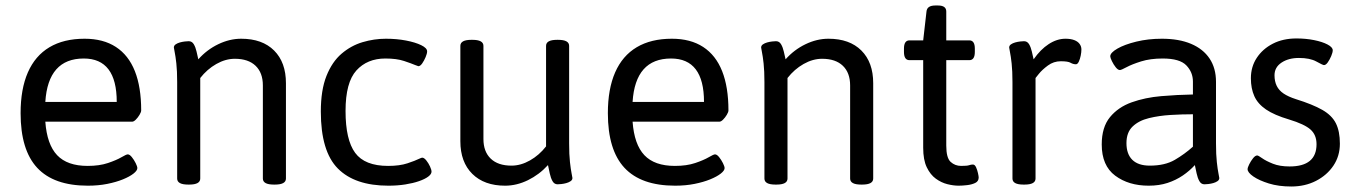

<svg xmlns="http://www.w3.org/2000/svg" viewBox="-20 -670 4940 699"><path d="M288 -529Q356 -529 402 -499Q448 -469 471 -411Q494 -353 494 -268Q494 -262 488 -252Q482 -242 474.5 -234.5Q467 -227 461 -227H145Q151 -144 188 -105Q225 -66 299 -66Q342 -66 373 -76.5Q404 -87 422 -97.5Q440 -108 445 -108Q452 -108 460 -98Q468 -88 474 -76Q480 -64 480 -58Q480 -49 466 -38Q452 -27 427.5 -17Q403 -7 370.5 -0.5Q338 6 300 6Q176 6 115.5 -59Q55 -124 55 -258Q55 -346 81.5 -406.5Q108 -467 160 -498Q212 -529 288 -529ZM285 -457Q220 -457 185 -417.5Q150 -378 145 -299H405Q405 -378 375 -417.5Q345 -457 285 -457Z M858 -529Q935 -529 978 -486Q1021 -443 1021 -367V-20Q1021 2 981 2H977Q937 2 937 -20V-359Q937 -405 910.5 -430.5Q884 -456 835 -456Q801 -456 767.5 -437Q734 -418 709 -386V-20Q709 2 669 2H665Q625 2 625 -20V-371Q625 -412 622 -439Q619 -466 616 -480Q613 -494 613 -497Q613 -504 619.5 -508.5Q626 -513 635 -515.5Q644 -518 653 -519Q662 -520 667 -520Q679 -520 685.5 -509Q692 -498 695.5 -482.5Q699 -467 702 -454Q733 -489 774.5 -509Q816 -529 858 -529Z M1385 -529Q1424 -529 1458 -522.5Q1492 -516 1513.5 -505.5Q1535 -495 1535 -483Q1535 -475 1529.5 -462Q1524 -449 1517 -439Q1510 -429 1503 -429Q1502 -429 1499 -430.5Q1496 -432 1492 -433Q1478 -439 1451 -448Q1424 -457 1383 -457Q1317 -457 1277.5 -413.5Q1238 -370 1238 -266Q1238 -161 1273 -113.5Q1308 -66 1393 -66Q1435 -66 1463.5 -75.5Q1492 -85 1506 -92Q1510 -94 1513 -95Q1516 -96 1517 -96Q1524 -96 1532 -86Q1540 -76 1545.5 -64Q1551 -52 1551 -45Q1551 -36 1539 -27Q1527 -18 1505.5 -10.5Q1484 -3 1455.5 1.5Q1427 6 1394 6Q1272 6 1210 -56.5Q1148 -119 1148 -264Q1148 -342 1168.5 -393.5Q1189 -445 1223.5 -474.5Q1258 -504 1300 -516.5Q1342 -529 1385 -529Z M2012 -525Q2052 -525 2052 -503V-148Q2052 -107 2055 -80Q2058 -53 2061 -38.5Q2064 -24 2064 -22Q2064 -15 2057.5 -10.5Q2051 -6 2042 -3.5Q2033 -1 2024 0Q2015 1 2010 1Q1998 1 1991.5 -10.5Q1985 -22 1981.5 -38.5Q1978 -55 1975 -69Q1943 -34 1902 -14Q1861 6 1819 6Q1743 6 1699.5 -37Q1656 -80 1656 -156V-503Q1656 -525 1696 -525H1700Q1740 -525 1740 -503V-164Q1740 -118 1766.5 -92.5Q1793 -67 1842 -67Q1876 -67 1909.5 -86Q1943 -105 1968 -137V-503Q1968 -525 2008 -525Z M2426 -529Q2494 -529 2540 -499Q2586 -469 2609 -411Q2632 -353 2632 -268Q2632 -262 2626 -252Q2620 -242 2612.5 -234.5Q2605 -227 2599 -227H2283Q2289 -144 2326 -105Q2363 -66 2437 -66Q2480 -66 2511 -76.5Q2542 -87 2560 -97.5Q2578 -108 2583 -108Q2590 -108 2598 -98Q2606 -88 2612 -76Q2618 -64 2618 -58Q2618 -49 2604 -38Q2590 -27 2565.5 -17Q2541 -7 2508.5 -0.5Q2476 6 2438 6Q2314 6 2253.5 -59Q2193 -124 2193 -258Q2193 -346 2219.5 -406.5Q2246 -467 2298 -498Q2350 -529 2426 -529ZM2423 -457Q2358 -457 2323 -417.5Q2288 -378 2283 -299H2543Q2543 -378 2513 -417.5Q2483 -457 2423 -457Z M2996 -529Q3073 -529 3116 -486Q3159 -443 3159 -367V-20Q3159 2 3119 2H3115Q3075 2 3075 -20V-359Q3075 -405 3048.5 -430.5Q3022 -456 2973 -456Q2939 -456 2905.5 -437Q2872 -418 2847 -386V-20Q2847 2 2807 2H2803Q2763 2 2763 -20V-371Q2763 -412 2760 -439Q2757 -466 2754 -480Q2751 -494 2751 -497Q2751 -504 2757.5 -508.5Q2764 -513 2773 -515.5Q2782 -518 2791 -519Q2800 -520 2805 -520Q2817 -520 2823.5 -509Q2830 -498 2833.5 -482.5Q2837 -467 2840 -454Q2871 -489 2912.5 -509Q2954 -529 2996 -529Z M3395 -650Q3425 -650 3425 -628V-523H3509Q3529 -523 3529 -493V-481Q3529 -451 3509 -451H3425V-140Q3425 -95 3441 -80.5Q3457 -66 3479 -66Q3501 -66 3508 -68.5Q3515 -71 3522 -71Q3529 -71 3533.5 -61Q3538 -51 3540.5 -39.5Q3543 -28 3543 -24Q3543 -10 3530.5 -4Q3518 2 3501 4Q3484 6 3470 6Q3451 6 3429 0.5Q3407 -5 3387 -19.5Q3367 -34 3354 -61Q3341 -88 3341 -132V-451H3291Q3271 -451 3271 -481V-493Q3271 -523 3291 -523H3341L3353 -628Q3355 -650 3385 -650Z M3859 -529Q3878 -529 3891 -524Q3904 -519 3910.5 -510Q3917 -501 3917 -490Q3917 -480 3914.5 -467.5Q3912 -455 3907.5 -445.5Q3903 -436 3897 -436Q3887 -436 3877.5 -441.5Q3868 -447 3842 -447Q3816 -447 3795 -431.5Q3774 -416 3762 -401Q3750 -386 3750 -386V-20Q3750 2 3710 2H3706Q3666 2 3666 -20V-371Q3666 -412 3663 -439Q3660 -466 3657 -480Q3654 -494 3654 -497Q3654 -504 3660.5 -508.5Q3667 -513 3676 -515.5Q3685 -518 3694 -519Q3703 -520 3708 -520Q3720 -520 3726.5 -509Q3733 -498 3736.5 -482.5Q3740 -467 3743 -454Q3768 -490 3798 -509.5Q3828 -529 3859 -529Z M4210 -529Q4272 -529 4316 -510.5Q4360 -492 4383.5 -457Q4407 -422 4407 -372V-148Q4407 -107 4410 -80Q4413 -53 4416 -38.5Q4419 -24 4419 -22Q4419 -15 4412.5 -10.5Q4406 -6 4397 -3.5Q4388 -1 4379 0Q4370 1 4365 1Q4353 1 4346.5 -10.5Q4340 -22 4336.5 -38.5Q4333 -55 4330 -69Q4311 -48 4286 -31Q4261 -14 4230.5 -4Q4200 6 4162 6Q4089 6 4040 -30.5Q3991 -67 3991 -144Q3991 -207 4021 -243.5Q4051 -280 4100 -297.5Q4149 -315 4207.5 -320Q4266 -325 4323 -326V-373Q4323 -407 4299 -432Q4275 -457 4213 -457Q4168 -457 4134.5 -446.5Q4101 -436 4081.5 -425.5Q4062 -415 4057 -415Q4050 -415 4042 -425Q4034 -435 4028 -447.5Q4022 -460 4022 -465Q4022 -478 4048 -493Q4074 -508 4117 -518.5Q4160 -529 4210 -529ZM4323 -254Q4284 -254 4242 -251.5Q4200 -249 4163 -240Q4126 -231 4103.5 -209.5Q4081 -188 4081 -149Q4081 -109 4102.5 -88Q4124 -67 4166 -67Q4221 -67 4257 -88Q4293 -109 4323 -136Z M4700 -530Q4734 -530 4764 -524Q4794 -518 4813 -508Q4832 -498 4832 -487Q4832 -479 4826.5 -466Q4821 -453 4814 -443Q4807 -433 4800 -433Q4796 -433 4772.5 -446Q4749 -459 4709 -459Q4671 -459 4645.5 -442Q4620 -425 4620 -396Q4620 -374 4628 -357.5Q4636 -341 4653 -329.5Q4670 -318 4698 -309Q4759 -290 4794 -270Q4829 -250 4843.5 -221Q4858 -192 4858 -147Q4858 -102 4834.5 -67Q4811 -32 4771 -11.5Q4731 9 4681 9Q4635 9 4599.5 -2Q4564 -13 4543 -27.5Q4522 -42 4522 -54Q4522 -60 4528 -72Q4534 -84 4542 -94Q4550 -104 4557 -104Q4561 -104 4575 -94Q4589 -84 4614 -74Q4639 -64 4675 -64Q4773 -64 4773 -145Q4773 -179 4751 -198.5Q4729 -218 4673 -235Q4619 -251 4589 -271.5Q4559 -292 4546.5 -320Q4534 -348 4534 -385Q4534 -427 4555.5 -459.5Q4577 -492 4614 -511Q4651 -530 4700 -530Z"/></svg>

Font: Asap VF Beta
Style: Regular
Weight: 400
Designer: Pablo Cosgaya
Foundry: Pablo Cosgaya
Version: Version 1.007